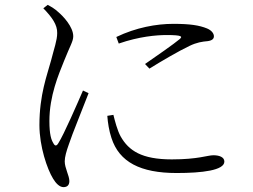

<svg xmlns="http://www.w3.org/2000/svg" viewBox="-20 -747 1040 789"><path d="M458 -595C539 -634 623 -649 692 -649C762 -649 799 -643 831 -630C850 -622 859 -609 859 -598C859 -589 854 -581 834 -578C811 -576 789 -573 758 -558C714 -537 642 -495 594 -465L576 -484C621 -515 697 -568 718 -586C731 -597 729 -603 665 -603C622 -603 552 -597 468 -568ZM446 -275C452 -251 462 -211 476 -186C509 -128 562 -92 686 -92C795 -92 832 -109 857 -109C880 -109 902 -102 902 -83C902 -47 811 -36 706 -36C557 -36 470 -81 438 -180C428 -210 423 -243 421 -271ZM158 -713C194 -676 216 -645 215 -611C215 -581 202 -547 190 -499C174 -439 142 -359 142 -233C142 -145 174 -52 198 -13C210 7 225 22 241 22C257 22 265 13 265 -3C265 -25 246 -56 246 -84C246 -102 253 -126 263 -154C275 -192 324 -311 344 -364L321 -375C299 -324 242 -193 220 -159C212 -145 205 -147 199 -159C191 -172 183 -193 183 -250C183 -353 221 -441 243 -496C268 -559 281 -577 281 -598C281 -637 239 -681 220 -697C206 -710 193 -718 176 -727Z"/></svg>

Font: Noto Serif CJK HK Light
Style: Regular
Weight: 300
Designer: Ryoko NISHIZUKA 西塚涼子 (kana & ideographs); Frank Grießhammer (Latin, Greek & Cyrillic); Wenlong ZHANG 张文龙 (bopomofo); San
Foundry: Adobe
Version: Version 2.001;hotconv 1.1.0;makeotfexe 2.6.0